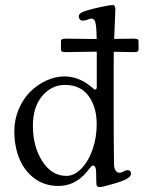

<svg xmlns="http://www.w3.org/2000/svg" viewBox="-20 -735 577 772"><path d="M37.6 -208Q37.6 -253.9 55.2 -295.7Q72.8 -337.4 101.1 -365.7Q129.4 -394 165.8 -410.9Q202.1 -427.7 238.8 -427.7Q295.4 -427.7 344.7 -387.7Q348.1 -385.3 351.6 -382.3Q355 -379.4 356.2 -377.9Q357.4 -376.5 359.1 -375.7Q360.8 -375 362.3 -375Q369.1 -375 369.1 -385.7V-450.7V-527.3Q345.2 -527.3 303.7 -526.4Q262.2 -525.4 245.1 -525.4Q233.9 -525.4 229.5 -527.6Q225.1 -529.8 225.1 -537.6V-567.4Q225.1 -575.2 229.5 -577.4Q233.9 -579.6 245.1 -579.6Q262.2 -579.6 303.5 -578.9Q344.7 -578.1 368.7 -578.1Q368.2 -629.9 362.8 -647.5Q358.9 -660.2 346.2 -660.2Q342.3 -660.2 332 -656Q321.8 -651.9 313.5 -651.9Q306.2 -651.9 301.5 -656.7Q296.9 -661.6 296.9 -668.9Q296.9 -676.8 304.2 -682.1Q311.5 -687.5 329.6 -692.9Q351.6 -699.7 387.2 -707.3Q422.9 -714.8 434.1 -714.8Q443.8 -714.8 443.8 -695.3Q443.8 -683.1 441.9 -647Q439.9 -610.8 439 -578.6Q497.6 -579.6 517.1 -579.6Q528.3 -579.6 532.7 -577.4Q537.1 -575.2 537.1 -567.4V-537.6Q537.1 -529.8 532.7 -527.6Q528.3 -525.4 517.1 -525.4Q502.9 -525.4 474.6 -526.1Q446.3 -526.9 437.5 -526.9Q437 -503.9 437 -446.8V-301.8Q437 -245.6 437.3 -194.1Q437.5 -142.6 438 -111.6Q438.5 -80.6 438.5 -73.7Q438.5 -61 444.1 -50.8Q449.7 -40.5 460.4 -40.5Q469.2 -40.5 477.3 -45.7Q485.4 -50.8 492.2 -50.8Q506.8 -50.8 506.8 -36.1Q506.8 -15.1 436.5 3.9Q430.7 5.4 416.5 9.5Q402.3 13.7 394.3 15.4Q386.2 17.1 380.4 17.1Q372.6 17.1 369.9 12.9Q367.2 8.8 367.2 -4.4Q367.2 -10.3 366.9 -21Q366.7 -31.7 366.7 -38.6Q366.7 -69.3 354 -69.3Q350.6 -69.3 347.9 -66.9Q345.2 -64.5 338.6 -55.9Q332 -47.4 326.2 -40.5Q279.8 12.7 214.4 12.7Q160.2 12.7 119.4 -17.1Q78.6 -46.9 58.1 -96.7Q37.6 -146.5 37.6 -208ZM246.6 -27.8Q279.8 -27.8 308.6 -58.6Q337.4 -89.4 353 -136.5Q368.7 -183.6 368.7 -232.4V-237.3Q368.7 -304.7 336.2 -349.1Q303.7 -393.6 240.7 -393.6Q188 -393.6 150.1 -349.6Q112.3 -305.7 112.3 -229Q112.3 -145.5 150.1 -86.7Q188 -27.8 246.6 -27.8Z"/></svg>

Font: Cooper*
Style: Regular
Weight: 400
Designer: Owen Earl
Foundry: indestructible type*
Version: Version 0.001